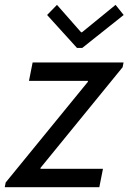

<svg xmlns="http://www.w3.org/2000/svg" viewBox="-28 -777 534 797"><path d="M-4.4 -19.5 336.9 -437.5V-441.4H92.3L107.4 -517.6H484.9L481 -498L140.1 -80.1V-76.2H399.4L384.3 0H-8.3ZM167.5 -714.8 208.5 -756.8 308.6 -643.1H312.5L451.7 -756.8L485.4 -714.8L313.5 -578.1H291.5Z"/></svg>

Font: Reddit Sans Chocolate
Style: Italic
Weight: 400
Italic angle: -11.25°
Designer: Stephen Hutchings
Version: Version 1.013